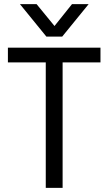

<svg xmlns="http://www.w3.org/2000/svg" viewBox="-20 -903 522 923"><path d="M279 -727H203L76 -883H156L242 -778L326 -883H406ZM463 -603H281V0H200V-603H18V-674H463Z"/></svg>

Font: Hind Mysuru
Style: Regular
Weight: 400
Designer: Manushi Parikh, Hitesh Malaviya
Foundry: Indian Type Foundry
Version: Version 0.703;PS 1.0;hotconv 1.0.86;makeotf.lib2.5.63406